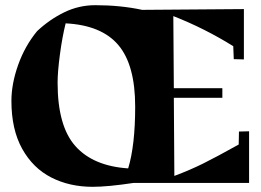

<svg xmlns="http://www.w3.org/2000/svg" viewBox="-20 -705 1005 740"><path d="M940 -199V0H495Q396 15 337 15Q248 15 177.5 -21Q107 -57 65.5 -131.5Q24 -206 24 -316Q24 -382 50 -455Q76 -528 123 -585Q171 -630 227.5 -657.5Q284 -685 347 -685Q444 -685 528 -667L920 -670V-476L881 -477L879 -527Q768 -596 648 -643L650 -365H837V-328H650L652 -27Q711 -49 762.5 -74.5Q814 -100 900 -148L901 -198ZM474 -56Q501 -145 501 -294Q501 -455 436 -531.5Q371 -608 233 -615Q220 -563 211 -495.5Q202 -428 202 -386Q202 -219 270.5 -142Q339 -65 474 -56Z"/></svg>

Font: Rakkas
Style: Regular
Weight: 400
Designer: Zeynep Akay
Foundry: Zeynep Akay
Version: Version 2.000